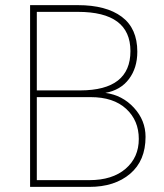

<svg xmlns="http://www.w3.org/2000/svg" viewBox="-20 -731 643 751"><path d="M294.4 -377.4Q490.2 -377.9 490.2 -531.2Q490.2 -684.6 284.7 -684.6H124V-377.4ZM124 -351.1V-26.4H329.6Q419.4 -26.4 471.2 -70.8Q522.9 -115.2 522.9 -187.5Q522.9 -259.8 473.4 -305.4Q423.8 -351.1 334.5 -351.1ZM97.7 0V-710.9H284.7Q395 -710.9 456.1 -665.5Q517.1 -620.1 517.1 -528.8Q517.1 -465.3 484.4 -421.9Q451.7 -378.4 392.1 -367.7Q458.5 -358.9 503.9 -309.6Q549.3 -260.3 549.3 -195.8Q549.3 -102.5 489 -51.3Q428.7 0 329.6 0Z"/></svg>

Font: Roboto-Thin
Style: Regular
Weight: 250
Designer: Google
Version: Version 1.100141; 2013; ttfautohint (v0.94.14-c901) -l 8 -r 